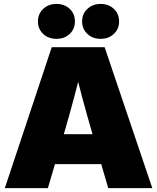

<svg xmlns="http://www.w3.org/2000/svg" viewBox="-20 -971 811 991"><path d="M4.9 0 247.1 -727.5H520L766.1 0H538.6L456.5 -282.2Q429.7 -374 405 -465.6Q380.4 -557.1 357.4 -654.3H410.2Q386.2 -557.1 361.8 -465.6Q337.4 -374 310.5 -282.2L227.1 0ZM185.5 -124V-278.3H585.9V-124ZM499.5 -770.5Q458 -770.5 430.9 -796.1Q403.8 -821.8 403.8 -860.4Q403.8 -899.4 430.9 -925Q458 -950.7 499.5 -950.7Q540.5 -950.7 567.6 -925.3Q594.7 -899.9 594.7 -860.4Q594.7 -821.3 567.6 -795.9Q540.5 -770.5 499.5 -770.5ZM271.5 -770.5Q229.5 -770.5 202.6 -796.1Q175.8 -821.8 175.8 -860.4Q175.8 -899.4 202.9 -925Q230 -950.7 271.5 -950.7Q313 -950.7 339.8 -925.3Q366.7 -899.9 366.7 -860.4Q366.7 -821.3 339.8 -795.9Q313 -770.5 271.5 -770.5Z"/></svg>

Font: Inter 28pt Black
Style: Regular
Weight: 900
Designer: Rasmus Andersson
Foundry: rsms
Version: Version 4.001;git-66647c0bb